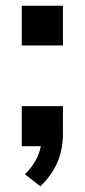

<svg xmlns="http://www.w3.org/2000/svg" viewBox="-20 -511 296 671"><path d="M121 140 67 98Q89 76 101 56Q113 36 119 15Q125 -6 125 -28L157 0H56V-140H200V-45Q200 -11 192.5 20.5Q185 52 168 81.5Q151 111 121 140ZM56 -352V-491H200V-352Z"/></svg>

Font: Nunito Sans 12pt ExtraLight 11pt
Style: Bold
Weight: 700
Version: Version 3.101;gftools[0.9.27]